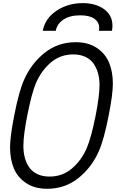

<svg xmlns="http://www.w3.org/2000/svg" viewBox="-20 -1197 742 1228"><path d="M612.6 -1000Q614.6 -1009.8 614.6 -1018.2Q614.6 -1054.7 584 -1076.8Q553.4 -1099 493.5 -1099Q426.4 -1099 385.7 -1071.6Q345.1 -1044.3 336.6 -1000H253.3Q268.9 -1080.1 341.8 -1128.6Q414.7 -1177.1 509.1 -1177.1Q593.1 -1177.1 646.2 -1138Q699.2 -1099 699.2 -1032.6Q699.2 -1018.2 696 -1000ZM616.5 -653Q616.5 -694 607.1 -728.2Q597.7 -762.4 578.5 -790Q559.2 -817.7 526 -833.3Q492.8 -849 448.6 -849Q366.5 -849 306.3 -798.2Q246.1 -747.4 210.9 -668Q182.9 -602.2 154.3 -458.3Q129.6 -332 129.6 -263.7Q129.6 -222.7 138.7 -188.5Q147.8 -154.3 167 -126.6Q186.2 -99 219.4 -83.3Q252.6 -67.7 296.9 -67.7Q378.9 -67.7 439.1 -118.5Q499.3 -169.3 534.5 -248.7Q563.8 -317.7 591.8 -458.3Q616.5 -584.6 616.5 -653ZM281.9 10.4Q201.2 10.4 146.5 -26.4Q91.8 -63.2 68 -121.4Q44.3 -179.7 44.3 -255.2Q44.3 -322.3 71 -458.3Q101.6 -614.6 133.5 -685.5Q179.7 -791 265.3 -859Q350.9 -927.1 464.2 -927.1Q544.9 -927.1 599.6 -890.3Q654.3 -853.5 678.1 -795.2Q701.8 -737 701.8 -661.5Q701.8 -594.4 675.1 -458.3Q644.5 -302.1 612.6 -231.1Q566.4 -125.7 480.8 -57.6Q395.2 10.4 281.9 10.4Z"/></svg>

Font: Monoid
Style: Italic
Weight: 400
Width: 4
Italic angle: -11°
Monospace: yes
Version: Version 0.61